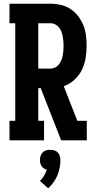

<svg xmlns="http://www.w3.org/2000/svg" viewBox="-20 -755 540 1033"><path d="M31 0V-105H62V-630H31V-735H252Q280 -735 308 -728.5Q336 -722 359.5 -706.5Q383 -691 400.5 -668Q418 -645 428.5 -619Q439 -593 442.5 -564.5Q446 -536 446 -508Q446 -475 440.5 -441.5Q435 -408 420 -378Q405 -348 379.5 -325Q354 -302 323 -291L396 -105H447V0H309L199 -281H186V-105H217V0ZM252 -386Q265 -386 277 -392Q289 -398 297 -408.5Q305 -419 310 -431Q315 -443 317.5 -456Q320 -469 321 -482Q322 -495 322 -508Q322 -521 321 -534Q320 -547 317.5 -560Q315 -573 310 -585.5Q305 -598 297 -608Q289 -618 277 -624Q265 -630 252 -630H186V-386ZM239 258 195 218Q208 206 217 190.5Q226 175 232 158Q223 156 216 151Q209 146 204 139Q199 132 197 123Q195 114 195 105Q195 94 198.5 83.5Q202 73 209.5 65Q217 57 228 54Q239 51 250 51Q261 51 272 54Q283 57 290.5 65Q298 73 301.5 83.5Q305 94 305 105Q305 127 301 148Q297 169 288.5 189Q280 209 267.5 226.5Q255 244 239 258Z"/></svg>

Font: Iosevka Slab Extrabold
Style: Regular
Weight: 800
Monospace: yes
Designer: Belleve Invis
Foundry: Belleve Invis
Version: Version 11.1.1; ttfautohint (v1.8.3)